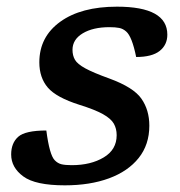

<svg xmlns="http://www.w3.org/2000/svg" viewBox="-20 -545 540 576"><path d="M119 -153.5Q128.5 -80.5 144 -64.5Q153 -55 164.5 -52.2Q176 -49.5 195 -49.5Q252.5 -49.5 291.2 -72.8Q330 -96 330 -139.5Q330 -159 321.5 -174Q313 -189 289 -202.5Q265 -216 218.5 -230.5Q149 -252.5 123.5 -282.2Q98 -312 98 -358Q98 -434.5 160.8 -479.8Q223.5 -525 331 -525Q482 -525 482 -441Q482 -410.5 459 -392.2Q436 -374 388.5 -374Q376 -435.5 358.5 -450.5Q349 -459 337.5 -461.2Q326 -463.5 308.5 -463.5Q259 -463.5 228.2 -445Q197.5 -426.5 197.5 -395.5Q197.5 -378.5 204.8 -365.8Q212 -353 235.8 -340Q259.5 -327 308 -309.5Q380.5 -283 404.2 -249Q428 -215 428 -168Q428 -111 396 -71Q364 -31 307 -10Q250 11 174.5 11Q86 11 49.8 -15.8Q13.5 -42.5 13.5 -81.5Q13.5 -116 34.8 -134.8Q56 -153.5 119 -153.5Z"/></svg>

Font: Newsreader 6pt Medium
Style: Italic
Weight: 500
Italic angle: -17°
Designer: Hugues Gentile
Foundry: Production Type
Version: Version 1.003; ttfautohint (v1.8.3)